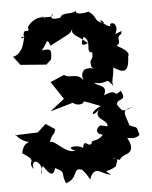

<svg xmlns="http://www.w3.org/2000/svg" viewBox="-55 -773 682 862"><g transform="rotate(-5 286.0 -342.0)"><path d="M384 -201C376 -199 345 -170 391 -158C365 -127 333 -141 339 -126C327 -108 315 -131 308 -127C298 -130 294 -87 302 -104C277 -126 210 -118 262 -98C218 -86 173 -157 151 -146C168 -192 172 -168 180 -202L139 -229L101 -194L-1 -190C-2 -205 6 -167 57 -155C52 -148 34 -155 23 -107C97 -61 37 -74 68 -32C56 -97 125 -51 99 -4C107 -68 151 -62 99 -60C127 -16 152 22 164 -28C217 -3 185 -3 208 44C265 28 243 -26 281 -10C273 -16 289 -16 317 37C341 -34 378 24 411 23C376 -7 393 17 437 -12C453 -59 447 -35 424 -51C485 -30 433 -40 489 -62C500 -66 530 -79 499 -134C517 -134 532 -125 555 -143C542 -190 551 -171 514 -190C495 -248 483 -263 535 -270C482 -253 491 -254 466 -287C467 -319 517 -295 488 -348C447 -315 483 -365 412 -334C434 -381 390 -374 373 -394C440 -378 422 -423 459 -369C447 -389 462 -411 464 -455C499 -434 532 -413 535 -499C546 -515 521 -533 488 -551C517 -569 480 -586 515 -603C506 -611 536 -624 486 -603C511 -651 466 -666 466 -643C473 -639 484 -638 457 -643C405 -673 426 -682 442 -656C389 -670 417 -689 373 -715C389 -716 303 -695 321 -728C313 -704 254 -726 248 -699C248 -699 205 -688 207 -706C216 -739 231 -685 152 -715C197 -700 174 -697 173 -706C153 -713 111 -696 98 -667C108 -632 73 -677 76 -626C49 -635 78 -602 80 -642C81 -636 67 -574 56 -567C61 -579 52 -548 20 -542L50 -503L166 -494L189 -515C197 -564 190 -564 151 -559C177 -587 177 -621 192 -577C267 -618 289 -620 296 -646C286 -613 314 -616 360 -574C354 -571 314 -552 344 -604C381 -580 342 -530 376 -531C377 -482 359 -515 366 -468C390 -433 379 -478 325 -453C368 -454 306 -469 326 -408C304 -448 263 -421 241 -441L178 -414L231 -334L166 -283L269 -313C299 -289 331 -314 314 -317C350 -303 307 -322 393 -287C333 -262 352 -231 391 -283C343 -229 424 -226 415 -194Z"/></g></svg>

Font: Asimov Aggro
Style: Medium
Weight: 500
Designer: Google
Version: Version 2.000980; 2014